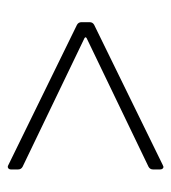

<svg xmlns="http://www.w3.org/2000/svg" viewBox="8 -526 458 515"><g transform="rotate(90 237.5 -269.0)"><path d="M423 -62 47 -246Q40 -250 40 -258V-280Q40 -288 47 -292L423 -476L428 -478Q431 -478 433 -475.5Q435 -473 435 -469V-450Q435 -442 428 -438L83 -272Q78 -269 83 -266L428 -100Q435 -96 435 -88V-69Q435 -64 431.5 -61.5Q428 -59 423 -62Z"/></g></svg>

Font: Barlow Semi Condensed ExLight
Style: Regular
Weight: 275
Width: 4
Designer: Jeremy Tribby
Foundry: Tribby Type
Version: Version 1.408